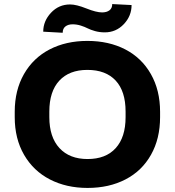

<svg xmlns="http://www.w3.org/2000/svg" viewBox="-20 -924 869 954"><path d="M775.4 -368.7V-341.8Q775.4 -234.9 730.2 -154.8Q685.1 -74.7 603.5 -32.5Q522 9.8 415 9.8Q309.6 9.8 227.8 -32.5Q146 -74.7 99.6 -154.8Q53.2 -234.9 53.2 -341.8V-368.7Q53.2 -475.6 99.1 -555.9Q145 -636.2 226.6 -678.5Q308.1 -720.7 414.1 -720.7Q521 -720.7 602.5 -678.5Q684.1 -636.2 729.7 -555.9Q775.4 -475.6 775.4 -368.7ZM604 -341.8V-369.6Q604 -470.7 554.7 -523.7Q505.4 -576.7 414.1 -576.7Q324.2 -576.7 274.7 -523.2Q225.1 -469.7 225.1 -369.6V-341.8Q225.1 -242.7 275.4 -188.2Q325.7 -133.8 415 -133.8Q505.9 -133.8 554.9 -188Q604 -242.2 604 -341.8ZM537.6 -903.8 633.8 -898.9Q633.8 -844.7 595.2 -804Q556.6 -763.2 500.5 -763.2Q475.1 -763.2 452.4 -769.5Q429.7 -775.9 415.5 -783.2Q401.4 -790.5 381.3 -796.9Q361.3 -803.2 340.8 -803.2Q318.8 -803.2 305.2 -792.7Q291.5 -782.2 291.5 -761.2L194.8 -766.6Q194.8 -819.3 233.4 -860.6Q272 -901.9 328.1 -901.9Q359.4 -901.9 408.9 -882.1Q458.5 -862.3 487.3 -862.3Q509.8 -862.3 523.7 -872.6Q537.6 -882.8 537.6 -903.8Z"/></svg>

Font: Bert Sans Black
Style: Regular
Weight: 900
Designer: Christian Robertson, Adam Twardoch, & Cristiano Sobral
Foundry: Google
Version: Version 12.135;January 10, 2020;FontCreator 12.0.0.2547 64-b